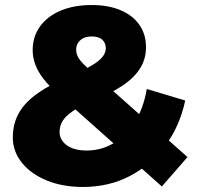

<svg xmlns="http://www.w3.org/2000/svg" viewBox="-20 -730 792 764"><path d="M624 12 208 -359Q174 -389 152.5 -417Q131 -445 120.5 -473Q110 -501 110 -530Q110 -584 139 -624.5Q168 -665 221 -687.5Q274 -710 345 -710Q410 -710 458.5 -690Q507 -670 534 -632Q561 -594 561 -542Q561 -496 537.5 -458Q514 -420 465.5 -388Q417 -356 342 -325Q296 -306 268.5 -287Q241 -268 229 -248.5Q217 -229 217 -204Q217 -184 230 -167Q243 -150 267 -140.5Q291 -131 324 -131Q382 -131 431 -159.5Q480 -188 515.5 -243Q551 -298 564 -376L717 -330Q695 -227 637.5 -150Q580 -73 496.5 -29.5Q413 14 310 14Q230 14 167 -11.5Q104 -37 67.5 -82Q31 -127 31 -183Q31 -238 55.5 -281Q80 -324 131.5 -360Q183 -396 263 -429Q316 -452 346 -470Q376 -488 388.5 -504.5Q401 -521 401 -538Q401 -559 387 -572Q373 -585 345 -585Q316 -585 299.5 -570Q283 -555 283 -533Q283 -520 288.5 -507Q294 -494 310.5 -477Q327 -460 357 -433L726 -105Z"/></svg>

Font: Montserrat Thin ExtraBold
Style: Regular
Weight: 800
Version: Version 9.000